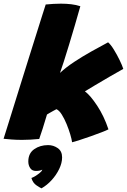

<svg xmlns="http://www.w3.org/2000/svg" viewBox="-60 -748 694 1048"><path d="M333.5 28.5Q331.5 12.5 323.5 -14.5Q315.5 -41.5 303.5 -70.8Q291.5 -100 277.2 -122.8Q263 -145.5 248 -152Q242 -149 230.8 -142.8Q219.5 -136.5 209.5 -130.8Q199.5 -125 196.5 -123Q184 -80 172.8 -45.5Q161.5 -11 154 10.5Q129.5 13 106 14.2Q82.5 15.5 60.5 15.5Q30 15.5 4 13.5Q-22 11.5 -40.5 9.5Q-31.5 -19 -16.2 -67.8Q-1 -116.5 18.2 -178.2Q37.5 -240 58.5 -307.5Q79.5 -375 100.2 -440.8Q121 -506.5 139 -564Q157 -621.5 170.2 -663.2Q183.5 -705 189.5 -723.5Q211 -725.5 231.8 -726.8Q252.5 -728 272.5 -728Q302 -728 329 -724.8Q356 -721.5 378.5 -714Q364.5 -664 348.5 -609.5Q332.5 -555 317 -504Q301.5 -453 288.5 -412.5Q275.5 -372 267.5 -350Q299.5 -380 344.5 -409.8Q389.5 -439.5 438.2 -466.8Q487 -494 530 -517Q544 -505.5 561 -478Q578 -450.5 592.5 -420.8Q607 -391 613 -372Q579 -353 537.2 -328.8Q495.5 -304.5 459 -282.8Q422.5 -261 403.5 -249.5Q433.5 -227 470.5 -171Q507.5 -115 532 -42Q521 -36 494.2 -25.8Q467.5 -15.5 435.5 -4.2Q403.5 7 375.2 16.2Q347 25.5 333.5 28.5ZM166.5 280Q160 277.5 139.5 264Q119 250.5 111.5 223.5Q120.5 220.5 133.5 212.5Q146.5 204.5 157.2 195.5Q168 186.5 169.5 181.5Q170.5 179.5 170.5 178Q159 185 135.5 185Q115 185 104.8 169.5Q94.5 154 94.5 133.5Q94.5 89 126.5 66.5Q158.5 44 202.5 44Q231.5 44 255.2 60.5Q279 77 279 111Q279 141.5 263.2 174.2Q247.5 207 222 235Q196.5 263 166.5 280Z"/></svg>

Font: Grandstander Black
Style: Italic
Weight: 900
Italic angle: -15°
Designer: Tyler Finck
Foundry: Etcetera Type Co
Version: Version 1.200; ttfautohint (v1.8.3)